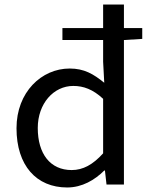

<svg xmlns="http://www.w3.org/2000/svg" viewBox="-20 -816 660 849"><path d="M297 -64C202 -64 147 -136 147 -250C147 -358 217 -436 304 -436C349 -436 391 -421 436 -379V-138C391 -88 347 -64 297 -64ZM256 -639H436V-543L441 -450C393 -489 352 -513 288 -513C164 -513 53 -409 53 -249C53 -84 141 13 277 13C343 13 399 -20 441 -62H444L451 0H528V-639L609 -644V-692H528V-796H436V-692H256Z"/></svg>

Font: Noto Sans Mono CJK HK
Style: Regular
Weight: 400
Designer: Ryoko NISHIZUKA 西塚涼子 (kana, bopomofo & ideographs); Paul D. Hunt (Latin, Greek & Cyrillic); Sandoll Communications 산돌커뮤니
Foundry: Adobe
Version: Version 2.004;hotconv 1.0.118;makeotfexe 2.5.65603